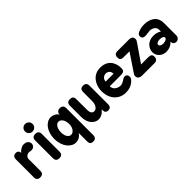

<svg xmlns="http://www.w3.org/2000/svg" viewBox="118 -1910 3212 3212"><g transform="rotate(-45 1723.5 -304.5)"><path d="M25.9 -77.1V-500Q25.9 -580.1 103 -580.1Q128.4 -580.1 147 -563.5Q165.5 -546.9 167 -514.2Q180.2 -539.6 220.2 -563.7Q260.3 -587.9 291 -587.9Q346.7 -587.9 373.8 -562.7Q400.9 -537.6 400.9 -502.9Q400.9 -471.2 378.2 -448Q355.5 -424.8 321.8 -424.8Q302.2 -424.8 285.2 -428.2Q264.6 -431.2 262.2 -431.2Q231.9 -431.2 206.1 -409.2Q180.2 -387.2 180.2 -356V-77.1Q180.2 0 103 0Q25.9 0 25.9 -77.1Z M478 -78.1V-497.1Q478 -574.2 554.7 -574.2Q633.8 -574.2 633.8 -497.1V-78.1Q633.8 0 555.7 0Q478 0 478 -78.1ZM552.7 -812Q590.8 -812 616.9 -786.4Q643.1 -760.7 643.1 -723.1Q643.1 -685.5 616.9 -659.7Q590.8 -633.8 552.7 -633.8Q516.1 -633.8 490 -659.9Q463.9 -686 463.9 -723.1Q463.9 -760.3 490 -786.1Q516.1 -812 552.7 -812Z M1072.8 -514.2V-508.8Q1072.8 -547.4 1093.3 -568.1Q1113.8 -588.9 1151.9 -588.9Q1189.9 -588.9 1209.2 -568.4Q1228.5 -547.9 1228.5 -508.8V128.9Q1228.5 165 1209 184.1Q1189.5 203.1 1151.9 203.1Q1081.5 203.1 1081.5 131.8V-70.8Q1027.8 11.2 933.6 11.2Q894 11.2 856 -10.7Q817.9 -32.7 788.1 -71Q758.3 -109.4 740 -166.3Q721.7 -223.1 721.7 -288.1Q721.7 -354.5 739.7 -411.9Q757.8 -469.2 787.4 -507.6Q816.9 -545.9 855.2 -567.9Q893.6 -589.8 934.6 -589.8Q973.6 -589.8 1012.2 -570.3Q1050.8 -550.8 1072.8 -514.2ZM972.7 -138.2Q1012.7 -138.2 1044.2 -180.2Q1075.7 -222.2 1075.7 -291Q1075.7 -360.4 1045.7 -402.6Q1015.6 -444.8 975.6 -444.8Q945.3 -444.8 922.6 -421.1Q899.9 -397.5 889.2 -362.3Q878.4 -327.1 878.4 -287.1Q878.4 -247.6 888.4 -214.6Q898.4 -181.6 920.4 -159.9Q942.4 -138.2 972.7 -138.2Z M1453.1 -498 1454.1 -258.8Q1454.1 -191.9 1472.9 -167.5Q1491.7 -143.1 1523.4 -143.1Q1561.5 -143.1 1589.8 -182.9Q1618.2 -222.7 1618.2 -291V-501Q1618.2 -540.5 1635 -560.3Q1651.9 -580.1 1692.4 -580.1Q1769 -580.1 1769 -501V-61Q1769 13.2 1692.4 13.2Q1669.4 13.2 1651.6 -2.7Q1633.8 -18.6 1633.3 -49.8V-80.1Q1602.1 -38.6 1561.8 -16.4Q1521.5 5.9 1479.5 5.9Q1444.8 5.9 1412.8 -10.3Q1380.9 -26.4 1355.7 -55.7Q1330.6 -85 1315.4 -130.6Q1300.3 -176.3 1300.3 -231V-498Q1300.3 -537.6 1319.1 -556.4Q1337.9 -575.2 1376.5 -575.2Q1416.5 -575.2 1434.8 -556.6Q1453.1 -538.1 1453.1 -498Z M2104 -590.8Q2222.7 -590.8 2288.3 -521Q2354 -451.2 2354 -333Q2354 -316.9 2350.8 -304.4Q2347.7 -292 2343.3 -283.9Q2338.9 -275.9 2328.9 -270.3Q2318.8 -264.6 2311.5 -262Q2304.2 -259.3 2287.8 -257.8Q2271.5 -256.3 2261.5 -256.1Q2251.5 -255.9 2230 -255.9H2001Q2001 -230.5 2010.7 -209Q2020.5 -187.5 2035.2 -174.3Q2049.8 -161.1 2068.1 -151.9Q2086.4 -142.6 2103 -138.7Q2119.6 -134.8 2133.3 -134.8Q2159.2 -134.8 2183.6 -144.5Q2208 -154.3 2223.4 -165.8Q2238.8 -177.2 2258.3 -187Q2277.8 -196.8 2295.4 -196.8Q2320.8 -196.8 2336.4 -180.2Q2352.1 -163.6 2352.1 -130.9Q2352.1 -103.5 2335 -85Q2257.8 11.2 2119.1 11.2Q2034.2 11.2 1970.9 -31Q1907.7 -73.2 1876.5 -141.6Q1845.2 -210 1845.2 -293.9Q1845.2 -339.8 1856 -383.1Q1866.7 -426.3 1888.4 -464.1Q1910.2 -502 1940.7 -530Q1971.2 -558.1 2013.2 -574.5Q2055.2 -590.8 2104 -590.8ZM2009.3 -359.9H2194.3Q2194.3 -405.3 2168 -430.2Q2141.6 -455.1 2106 -455.1Q2068.4 -455.1 2038.8 -429.4Q2009.3 -403.8 2009.3 -359.9Z M2509.8 -582H2781.7Q2865.7 -582 2865.7 -509.8Q2865.7 -493.7 2860.4 -481.7Q2855 -469.7 2839.8 -448.2L2629.9 -144H2802.7Q2842.8 -144 2861.8 -129.2Q2880.9 -114.3 2880.9 -78.1Q2880.9 0 2802.7 0H2516.6Q2420.9 0 2420.9 -77.1Q2420.9 -91.3 2426 -102.5Q2431.2 -113.8 2444.8 -132.8L2647.9 -436H2509.8Q2468.8 -436 2450.2 -451.4Q2431.6 -466.8 2431.6 -504.9Q2431.6 -544.4 2450.7 -563.2Q2469.7 -582 2509.8 -582Z M2999.5 -555.2Q3064.9 -582 3137.7 -582Q3176.8 -582 3212.6 -574.7Q3248.5 -567.4 3281.5 -551Q3314.5 -534.7 3338.4 -510.3Q3362.3 -485.8 3376.5 -449.7Q3390.6 -413.6 3390.6 -369.1V-69.8Q3390.6 -38.6 3369.1 -15.9Q3347.7 6.8 3312.5 6.8Q3293.9 6.8 3272.7 -6.6Q3251.5 -20 3249.5 -46.9V-65.9Q3215.3 -29.8 3172.9 -11.5Q3130.4 6.8 3086.9 6.8Q3005.4 6.8 2956.5 -41Q2907.7 -88.9 2907.7 -154.8Q2907.7 -189 2921.6 -221.7Q2935.5 -254.4 2960.9 -280.5Q2986.3 -306.6 3025.4 -322.8Q3064.5 -338.9 3110.8 -338.9Q3196.8 -338.9 3253.9 -297.9V-347.2Q3253.9 -375.5 3234.9 -397.7Q3215.8 -419.9 3188.2 -430.9Q3160.6 -441.9 3131.8 -441.9Q3110.8 -441.9 3075 -435.5Q3039.1 -429.2 3021.5 -429.2Q2947.8 -429.2 2947.8 -492.2Q2947.8 -534.2 2999.5 -555.2ZM3064.5 -174.8Q3064.5 -151.9 3086.9 -139.4Q3109.4 -127 3139.6 -127Q3176.3 -127 3204.6 -141.1Q3232.9 -155.3 3232.9 -180.2Q3232.9 -198.7 3207 -210Q3181.2 -221.2 3148.9 -221.2Q3114.3 -221.2 3089.4 -209.2Q3064.5 -197.3 3064.5 -174.8Z"/></g></svg>

Font: BPreplay
Style: Bold
Weight: 700
Designer: Magenta/George Triantafyllakos
Foundry: Magenta/George Triantafyllakos
Version: Version 1.00